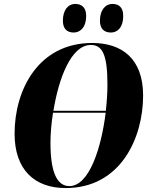

<svg xmlns="http://www.w3.org/2000/svg" viewBox="-20 -943 784 974"><path d="M543 -778C572 -778 605 -799 605 -863C605 -904 584 -923 551 -923C512 -923 487 -889 487 -838C487 -797 508 -778 543 -778ZM354 -778C383 -778 417 -799 417 -863C417 -904 395 -923 362 -923C323 -923 299 -889 299 -838C299 -797 320 -778 354 -778ZM313 11C594 11 706 -246 706 -458C706 -647 597 -725 448 -725C175 -725 54 -488 54 -265C54 -82 155 11 313 11ZM441 -715C502 -715 525 -660 525 -513C525 -473 522 -428 517 -381H251C277 -541 339 -715 441 -715ZM332 1C273 1 236 -61 236 -218C236 -261 240 -315 249 -371H516C494 -193 433 1 332 1Z"/></svg>

Font: Noto Serif Display Condensed Black
Style: Italic
Weight: 900
Width: 3
Italic angle: -12°
Designer: Monotype Design Team
Foundry: Monotype Imaging Inc.
Version: Version 2.009